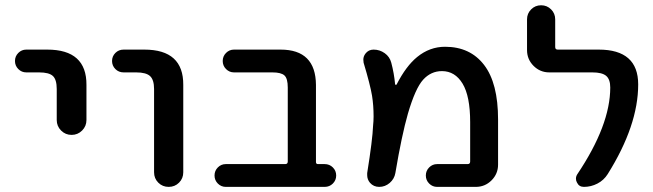

<svg xmlns="http://www.w3.org/2000/svg" viewBox="-20 -734 2491 732"><path d="M80.1 -458Q62.5 -458 49.8 -470.7Q37.1 -483.4 37.1 -501.5Q37.1 -519.5 49.8 -532.2Q62.5 -544.9 80.1 -544.9H160.2Q310.5 -544.9 309.6 -410.2V-276.4Q309.6 -252.9 293 -236.3Q276.4 -219.7 252.9 -219.7Q229.5 -219.7 212.9 -236.3Q196.3 -252.9 196.3 -276.4V-394.5Q196.3 -430.7 181.6 -444.3Q167 -458 128.9 -458Z M451.2 -458Q432.6 -458 419.9 -470.7Q407.2 -483.4 407.2 -501.5Q407.2 -519.5 419.9 -532.2Q432.6 -544.9 451.2 -544.9H530.3Q679.7 -544.9 678.7 -410.2V-77.1Q678.7 -53.7 662.6 -37.6Q646.5 -21.5 623 -21.5Q599.6 -21.5 583.5 -37.6Q567.4 -53.7 567.4 -77.1V-394.5Q567.4 -429.7 552.2 -443.8Q537.1 -458 499 -458Z M1077.1 -400.4Q1077.1 -434.6 1064.5 -446.3Q1051.8 -458 1018.6 -458H872.1Q854.5 -458 841.8 -470.7Q829.1 -483.4 829.1 -501.5Q829.1 -519.5 841.8 -532.2Q854.5 -544.9 872.1 -544.9H1049.8Q1183.6 -544.9 1184.6 -410.2V-116.2Q1184.6 -108.4 1192.4 -108.4H1217.8Q1236.3 -108.4 1249 -95.7Q1261.7 -83 1261.7 -64.9Q1261.7 -46.9 1249 -34.2Q1236.3 -21.5 1217.8 -21.5H840.8Q823.2 -21.5 810.5 -34.2Q797.9 -46.9 797.9 -64.9Q797.9 -83 810.5 -95.7Q823.2 -108.4 840.8 -108.4H1067.4Q1077.1 -108.4 1077.1 -118.2Z M1486.3 -413.1Q1486.3 -411.1 1488.8 -410.6Q1491.2 -410.2 1492.2 -412.1Q1528.3 -482.4 1570.3 -516.6Q1618.2 -555.7 1676.8 -555.7Q1772.5 -555.7 1825.7 -486.3Q1878.9 -417 1878.9 -278.3V-106.4Q1878.9 -71.3 1854 -46.4Q1829.1 -21.5 1793.9 -21.5H1646.5Q1628.9 -21.5 1616.2 -34.2Q1603.5 -46.9 1603.5 -64.9Q1603.5 -83 1616.2 -95.7Q1628.9 -108.4 1646.5 -108.4H1762.7Q1772.5 -108.4 1772.5 -118.2V-268.6Q1772.5 -367.2 1743.7 -415Q1714.8 -462.9 1665 -462.9Q1623 -462.9 1593.3 -430.2Q1563.5 -397.5 1535.2 -300.8Q1511.7 -218.8 1487.3 -74.2Q1483.4 -51.8 1465.8 -36.6Q1448.2 -21.5 1425.8 -21.5Q1404.3 -21.5 1390.6 -37.1Q1379.9 -49.8 1379.9 -66.4Q1379.9 -70.3 1379.9 -74.2Q1400.4 -202.1 1402.3 -253.9Q1404.3 -272.5 1404.3 -290Q1404.3 -332 1398.4 -369.1Q1391.6 -410.2 1366.2 -495.1Q1365.2 -501 1365.2 -506.8Q1365.2 -518.6 1373 -529.3Q1384.8 -544.9 1404.3 -544.9Q1427.7 -544.9 1446.8 -531.2Q1465.8 -517.6 1471.7 -495.1Q1482.4 -455.1 1486.3 -413.1Z M2262.7 -544.9Q2413.1 -544.9 2413.1 -412.1Q2413.1 -255.9 2296.9 -70.3Q2282.2 -46.9 2257.8 -34.2Q2233.4 -21.5 2206.1 -21.5Q2187.5 -21.5 2179.7 -38.1Q2175.8 -44.9 2175.8 -52.7Q2175.8 -61.5 2180.7 -69.3Q2306.6 -256.8 2306.6 -400.4Q2306.6 -431.6 2291 -444.8Q2275.4 -458 2238.3 -458H2074.2Q2039.1 -458 2014.2 -482.9Q1989.3 -507.8 1989.3 -543V-660.2Q1989.3 -682.6 2004.9 -698.2Q2020.5 -713.9 2043 -713.9Q2065.4 -713.9 2081.1 -698.2Q2096.7 -682.6 2096.7 -660.2V-554.7Q2096.7 -544.9 2106.4 -544.9Z"/></svg>

Font: Gen Jyuu GothicX Medium
Style: Regular
Weight: 500
Designer: Ryoko NISHIZUKA (kana &amp; ideographs); Paul D. Hunt (Latin, Greek &amp; Cyrillic); Wenlong ZHANG (bopomofo); Sandoll C
Version: Version 1.058.20140828